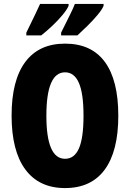

<svg xmlns="http://www.w3.org/2000/svg" viewBox="-20 -947 661 977"><path d="M582 -358Q582 -178 513 -84Q444 10 311 10Q179 10 109 -84.5Q39 -179 39 -359Q39 -538 108.5 -631.5Q178 -725 311 -725Q445 -725 513.5 -632Q582 -539 582 -358ZM216 -358Q216 -139 311 -139Q359 -139 382 -192.5Q405 -246 405 -358Q405 -471 381.5 -525Q358 -579 311 -579Q216 -579 216 -358ZM507 -917Q499 -898 476 -870.5Q453 -843 425 -815.5Q397 -788 374 -767H291V-781Q318 -835 336 -871.5Q354 -908 361 -927H507ZM329 -917Q320 -897 298 -870.5Q276 -844 247.5 -817Q219 -790 190 -767H114V-781Q141 -836 158.5 -872.5Q176 -909 184 -927H329Z"/></svg>

Font: Noto Sans Khmer UI ExtraCondensed Black
Style: Regular
Weight: 900
Width: 2
Designer: Danh Hong and the Monotype Design Team
Foundry: Monotype Imaging Inc.
Version: Version 2.002; ttfautohint (v1.8.4.7-5d5b)